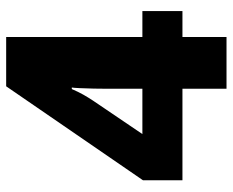

<svg xmlns="http://www.w3.org/2000/svg" viewBox="-86 -669 755 623"><g transform="rotate(-90 291.5 -357.5)"><path d="M567 -143H483V0H315V-143H18V-271L323 -715H483V-273H567ZM315 -386Q315 -405 315.5 -430.5Q316 -456 317 -476.5Q318 -497 319 -502H314Q305 -481 296 -465Q287 -449 275 -431L168 -273H315Z"/></g></svg>

Font: Noto Sans Canadian Aboriginal ExtraBold
Style: Regular
Weight: 800
Designer: Monotype Design Team, Typotheque's Kevin King
Foundry: Monotype Imaging Inc.
Version: Version 2.004; ttfautohint (v1.8.4.7-5d5b)